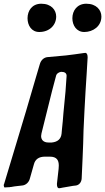

<svg xmlns="http://www.w3.org/2000/svg" viewBox="-30 -1020 565 1032"><path d="M423 -848C470 -848 515 -879 515 -931C515 -966 488 -1000 434 -1000C385 -1000 359 -963 359 -922C359 -884 381 -848 423 -848ZM181 -848C236 -848 272 -885 272 -931C272 -966 246 -1000 192 -1000C142 -1000 118 -962 118 -922C118 -884 139 -848 181 -848ZM304 -11C317 -13 328 -15 339 -17C347 -18 355 -20 362 -21L379 -23C396 -26 408 -41 409 -61C411 -97 412 -135 414 -172C415 -198 416 -223 417 -247L419 -320C421 -355 422 -390 424 -425C428 -492 431 -561 436 -627L441 -711C441 -725 438 -735 428 -736L423 -735H421C389 -730 356 -726 324 -722L225 -713C206 -711 190 -697 184 -675L163 -604C130 -491 89 -350 61 -260L-8 -31C-9 -29 -10 -27 -10 -25C-10 -21 -8 -12 -4 -12L1 -13H4L22 -14C25 -15 28 -15 30 -15L47 -18C50 -18 52 -19 55 -19C63 -20 72 -21 81 -22L90 -23C109 -25 126 -40 131 -62L152 -136C159 -164 179 -178 212 -178H238C275 -178 286 -159 286 -130L285 -112L276 -32C276 -19 278 -9 288 -8L292 -9H295ZM322 -527C318 -487 314 -449 311 -413C309 -382 306 -353 303 -325L301 -302C298 -273 280 -257 248 -254H231C202 -254 191 -270 191 -289C191 -291 192 -296 193 -303C212 -380 231 -456 250 -532L272 -615C275 -624 284 -631 298 -634C318 -634 328 -627 328 -612Z"/></svg>

Font: Bangerz
Style: Regular
Weight: 400
Designer: vernon adams
Foundry: Vernon Adams
Version: Version 2.10;December 28, 2023;FontCreator 13.0.0.2683 64-bi